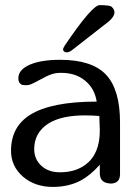

<svg xmlns="http://www.w3.org/2000/svg" viewBox="-20 -736 549 756"><path d="M234.9 -556.6Q342.8 -715.8 372.1 -715.8Q412.1 -715.8 419.4 -709.5Q430.7 -699.2 430.7 -687.5Q430.7 -666.5 393.6 -640.1Q269 -543 266.1 -540.5Q252.9 -529.8 242.7 -529.8Q235.8 -529.8 230.5 -535.2Q228.5 -537.6 228.5 -541Q228.5 -546.9 234.9 -556.6ZM316.4 -87.4Q373 -129.4 373 -221.2L371.1 -279.3Q341.3 -281.7 314.9 -281.7Q221.2 -281.7 170.4 -249.5Q114.7 -213.4 114.7 -148.9Q114.7 -108.9 143.1 -83Q170.9 -57.6 215.8 -57.6Q276.4 -57.6 316.4 -87.4ZM397.5 -441.9Q452.6 -383.3 452.6 -253.9V-50.8Q452.6 -13.2 415 -13.2L406.7 -14.2Q373.5 -19 373 -52.7V-87.4Q335.4 -45.4 298.3 -25.4Q250 0 188 0Q117.7 0 70.3 -40.5Q23.4 -81.5 23.4 -142.1Q23.4 -236.3 97.7 -283.2Q180.2 -335.9 360.8 -335.9Q352.5 -388.2 314.9 -418.5Q277.8 -449.2 220.7 -449.2Q198.7 -449.2 183.6 -443.8Q168 -439 136.2 -421.4Q109.9 -407.2 101.1 -403.8Q92.3 -400.4 81.5 -400.4Q69.3 -400.4 63.5 -403.8Q52.2 -410.2 52.2 -427.7Q52.2 -461.4 96.7 -481Q141.1 -500.5 216.8 -500.5Q342.3 -500.5 397.5 -441.9Z"/></svg>

Font: inglobal
Style: Regular
Weight: 400
Designer: Andrey Kochetov, Denis Davydov, Evgeny Yurtaev
Foundry: inglobal
Version: Version 1.00 September 25, 2014, initial release